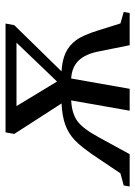

<svg xmlns="http://www.w3.org/2000/svg" viewBox="51 -584 499 710"><g transform="rotate(-90 301.0 -229.5)"><path d="M607.4 0H488.3L465.8 -111.8Q456.1 -163.6 431.6 -188.7Q407.2 -213.9 365.2 -216.3L327.1 0H246.1L284.2 -216.3Q236.3 -213.9 208 -193.6Q179.7 -173.3 146.5 -111.8L85.4 0H-34.2L-30.3 -22L14.6 -34.2L67.9 -113.8Q111.8 -179.7 137.5 -203.4Q163.1 -227.1 194.6 -238.3Q226.1 -249.5 272.9 -252L160.2 -426.8L166 -459H568.4L562.5 -426.8L391.6 -252Q433.6 -249.5 461.2 -236.3Q488.8 -223.1 507.3 -197.5Q525.9 -171.9 543.9 -113.8L568.8 -34.2L611.3 -22ZM354 -268.6 497.6 -418.5H263.2Z"/></g></svg>

Font: Tinos
Style: Italic
Weight: 400
Italic angle: -16.333°
Designer: Steve Matteson
Foundry: Monotype Imaging Inc.
Version: Version 1.32